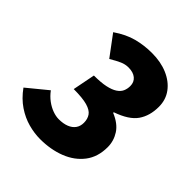

<svg xmlns="http://www.w3.org/2000/svg" viewBox="-200 -768 902 902"><g transform="rotate(45 251.0 -317.0)"><path d="M208 12Q170 12 129.5 1Q89 -10 51 -35.5Q13 -61 -18 -104L82 -186Q99 -163 120 -147.5Q141 -132 163 -124Q185 -116 204 -116Q234 -116 255.5 -124.5Q277 -133 288.5 -149Q300 -165 300 -188Q300 -213 288 -230.5Q276 -248 244.5 -257Q213 -266 154 -266L176 -378Q223 -378 253 -384.5Q283 -391 300.5 -402.5Q318 -414 325 -429.5Q332 -445 332 -464Q332 -490 314 -505Q296 -520 264 -520Q243 -520 222.5 -511Q202 -502 172 -484L96 -586Q147 -621 195 -633.5Q243 -646 294 -646Q353 -646 398.5 -626.5Q444 -607 470 -572Q496 -537 496 -490Q496 -430 467.5 -389Q439 -348 364 -322V-318Q415 -297 437.5 -262Q460 -227 460 -186Q460 -121 426.5 -77Q393 -33 336 -10.5Q279 12 208 12Z"/></g></svg>

Font: Source Sans 3 Black
Style: Italic
Weight: 900
Italic angle: -11°
Designer: Paul D. Hunt
Foundry: Adobe
Version: Version 3.052;hotconv 1.1.0;makeotfexe 2.6.0